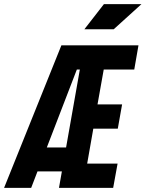

<svg xmlns="http://www.w3.org/2000/svg" viewBox="-52 -914 708 934"><path d="M234.9 0 249 -80.1H130.4L99.6 0H-32.2L246.6 -693.4H621.6L601.1 -575.7H452.6L422.4 -406.2H542L521 -288.1H401.9L372.1 -118.2H520L498.5 0ZM175.8 -196.8H269.5L336.4 -575.7H321.8ZM358.4 -771.5 453.6 -894H636.2L501 -771.5Z"/></svg>

Font: Cascadia Mono
Style: Bold Italic
Weight: 700
Italic angle: -10°
Monospace: yes
Designer: Aaron Bell
Foundry: Saja Typeworks
Version: Version 2404.023; ttfautohint (v1.8.4)